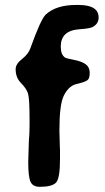

<svg xmlns="http://www.w3.org/2000/svg" viewBox="-20 -739 418 767"><path d="M294.9 -719.2Q374 -718.8 374 -668.9Q374 -643.6 349.6 -630.9Q338.4 -625 298.8 -622.3Q259.3 -619.6 241 -602.1Q222.7 -584.5 222.7 -552.5Q222.7 -520.5 240.2 -508.8Q244.6 -505.9 275.9 -499.8Q307.1 -493.7 322.8 -481.9Q338.4 -470.2 338.4 -448Q338.4 -425.8 329.8 -419.2Q321.3 -412.6 300.8 -407.2Q280.3 -401.9 278.8 -401.4Q251.5 -391.1 234.4 -355.7Q217.3 -320.3 217.3 -216.8L218.3 -182.6Q218.8 -171.4 218.8 -160.2L219.7 -137.7Q219.7 -120.6 219.7 -103.5Q219.7 -25.9 203.6 -9.3Q187.5 7.3 139.2 7.3Q111.3 7.3 102.1 -12.5Q92.8 -32.2 92.8 -91.8L95.2 -171.4L95.7 -182.6L96.7 -194.3Q97.7 -209.5 97.7 -216.8L98.1 -239.3V-262.2Q98.1 -345.7 91.8 -365.7Q85.4 -385.7 64 -407.2Q42.5 -428.7 42.5 -462.4Q42.5 -483.4 67.9 -503.2Q93.3 -522.9 101.6 -546.9Q143.1 -662.6 162.6 -680.7Q204.1 -719.2 283.7 -719.2Z"/></svg>

Font: Averia Sans Libre
Style: Bold
Weight: 700
Version: Version 1.002